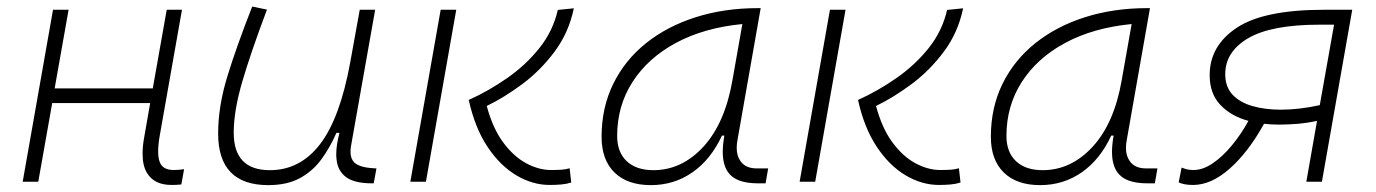

<svg xmlns="http://www.w3.org/2000/svg" viewBox="-20 -547 4142 578"><path d="M48.3 0 139.6 -517.6H186.5L144.5 -280.8H439.9L481.9 -517.6H527.8L461.4 -141.6Q456.1 -112.3 456.1 -91.3Q456.1 -72.8 460.4 -60.5Q468.8 -35.2 502.9 -35.2Q517.1 -35.2 534.2 -37.6L525.9 8.3Q512.2 9.8 496.6 9.8Q444.3 9.8 422.9 -25.9Q409.2 -47.4 409.2 -84.5Q409.2 -107.9 414.6 -136.7L432.1 -236.8H137.2L95.2 0Z M787.6 10.3Q636.7 10.3 636.7 -145Q636.7 -227.1 664.6 -317.6Q692.4 -408.2 739.3 -527.3L783.7 -518.1Q734.9 -388.7 709.2 -300.8Q683.6 -212.9 683.6 -147.5Q683.6 -34.7 792.5 -34.7Q883.3 -34.7 943.4 -112.8Q1003.4 -190.9 1034.2 -358.4L1063 -517.6H1109.4L1036.6 -106.9Q1035.2 -97.7 1035.2 -89.8Q1035.2 -69.3 1046.4 -58.1Q1061.5 -43 1104.5 -40.5L1113.3 -40L1105 4.9H1099.6Q1046.9 4.9 1021.7 -13.9Q996.6 -32.7 993.2 -66.9Q992.2 -74.2 992.2 -82Q992.2 -110.8 1002 -147H992.7Q973.6 -103 947.5 -67.4Q921.4 -31.7 882.8 -10.7Q844.2 10.3 787.6 10.3Z M1634.8 9.8Q1583 9.8 1534.2 -19.3Q1485.4 -48.3 1447.5 -105.2Q1409.7 -162.1 1391.1 -246.1Q1451.7 -273.4 1507.6 -312.5Q1563.5 -351.6 1604.2 -402.8Q1645 -454.1 1659.2 -517.1L1707.5 -522Q1692.4 -449.2 1650.1 -392.3Q1607.9 -335.4 1553 -294.4Q1498 -253.4 1445.3 -228Q1463.4 -160.6 1494.9 -118.2Q1526.4 -75.7 1564.2 -55.4Q1602.1 -35.2 1638.7 -35.2Q1656.2 -35.2 1670.2 -36.1Q1684.1 -37.1 1694.8 -40.5L1699.7 2.4Q1686.5 6.8 1669.9 8.3Q1653.3 9.8 1634.8 9.8ZM1215.3 0 1306.6 -517.6H1353.5L1262.2 0Z M1939.5 10.3Q1868.7 10.3 1829.8 -27.8Q1791 -65.9 1791 -135.3Q1791 -223.1 1826.2 -294.7Q1861.3 -366.2 1924.8 -417Q1988.3 -467.8 2074.2 -495.1Q2160.2 -522.5 2261.2 -522.5H2270L2200.2 -126Q2197.8 -113.3 2197.8 -102.1Q2197.8 -78.1 2208.5 -63Q2223.6 -40 2258.3 -40H2292.5L2284.7 4.9H2261.7Q2193.8 4.9 2170.9 -29.8Q2155.8 -51.8 2155.8 -90.3Q2155.8 -111.8 2160.6 -138.7H2153.3Q2120.1 -66.9 2064.7 -28.3Q2009.3 10.3 1939.5 10.3ZM1946.8 -34.7Q2032.7 -34.7 2097.7 -105.5Q2162.6 -176.3 2185.1 -306.2L2214.8 -474.6Q2099.6 -463.4 2015.1 -418Q1930.7 -372.6 1884.3 -300.5Q1837.9 -228.5 1837.9 -137.7Q1837.9 -88.9 1866.7 -61.8Q1895.5 -34.7 1946.8 -34.7Z M2806.6 9.8Q2754.9 9.8 2706.1 -19.3Q2657.2 -48.3 2619.4 -105.2Q2581.5 -162.1 2563 -246.1Q2623.5 -273.4 2679.4 -312.5Q2735.4 -351.6 2776.1 -402.8Q2816.9 -454.1 2831.1 -517.1L2879.4 -522Q2864.3 -449.2 2822 -392.3Q2779.8 -335.4 2724.9 -294.4Q2669.9 -253.4 2617.2 -228Q2635.3 -160.6 2666.7 -118.2Q2698.2 -75.7 2736.1 -55.4Q2773.9 -35.2 2810.5 -35.2Q2828.1 -35.2 2842 -36.1Q2856 -37.1 2866.7 -40.5L2871.6 2.4Q2858.4 6.8 2841.8 8.3Q2825.2 9.8 2806.6 9.8ZM2387.2 0 2478.5 -517.6H2525.4L2434.1 0Z M3111.3 10.3Q3040.5 10.3 3001.7 -27.8Q2962.9 -65.9 2962.9 -135.3Q2962.9 -223.1 2998 -294.7Q3033.2 -366.2 3096.7 -417Q3160.2 -467.8 3246.1 -495.1Q3332 -522.5 3433.1 -522.5H3441.9L3372.1 -126Q3369.6 -113.3 3369.6 -102.1Q3369.6 -78.1 3380.4 -63Q3395.5 -40 3430.2 -40H3464.4L3456.5 4.9H3433.6Q3365.7 4.9 3342.8 -29.8Q3327.6 -51.8 3327.6 -90.3Q3327.6 -111.8 3332.5 -138.7H3325.2Q3292 -66.9 3236.6 -28.3Q3181.2 10.3 3111.3 10.3ZM3118.7 -34.7Q3204.6 -34.7 3269.5 -105.5Q3334.5 -176.3 3356.9 -306.2L3386.7 -474.6Q3271.5 -463.4 3187 -418Q3102.5 -372.6 3056.2 -300.5Q3009.8 -228.5 3009.8 -137.7Q3009.8 -88.9 3038.6 -61.8Q3067.4 -34.7 3118.7 -34.7Z M3830.6 -171.9Q3806.6 -171.9 3785.2 -174.3Q3738.3 -89.4 3682.4 -39.8Q3626.5 9.8 3571.8 9.8Q3556.6 9.8 3545.7 7.6Q3534.7 5.4 3528.3 2L3537.1 -42.5Q3538.1 -42 3548.1 -38.6Q3558.1 -35.2 3573.7 -35.2Q3600.6 -35.2 3630.1 -54.9Q3659.7 -74.7 3687.7 -108.4Q3715.8 -142.1 3738.3 -183.1Q3686 -197.3 3653.8 -231.2Q3621.6 -265.1 3621.6 -320.8Q3621.6 -409.2 3703.1 -463.4Q3784.7 -517.6 3965.3 -517.6H4050.8L3959.5 0H3912.6L3944.8 -183.1Q3915.5 -176.8 3886.7 -174.3Q3857.9 -171.9 3830.6 -171.9ZM3953.1 -230.5 3996.1 -472.7H3952.6Q3807.1 -472.7 3737.8 -432.1Q3668.5 -391.6 3668.5 -323.7Q3668.5 -285.2 3690.7 -261.7Q3712.9 -238.3 3751 -227.5Q3789.1 -216.8 3835.9 -216.8Q3891.1 -216.8 3953.1 -230.5Z"/></svg>

Font: CaskaydiaCove NFP ExtraLight
Style: Italic
Weight: 200
Italic angle: -10°
Designer: Aaron Bell
Foundry: Saja Typeworks
Version: Version 2111.001; VTT 6.35;Nerd Fonts 3.1.1